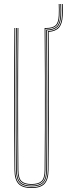

<svg xmlns="http://www.w3.org/2000/svg" viewBox="-20 -941 336 966"><path d="M138.5 5Q93.2 5 73.2 -16Q53.2 -37 52.8 -85Q51.8 -192.5 51.4 -284.6Q51 -376.8 51 -461Q51 -545.2 51.4 -628.2Q51.8 -711.2 52.5 -800H56.5Q55.8 -719.5 55.4 -625.5Q55 -531.5 55 -434.9Q55 -338.2 55.4 -248.5Q55.8 -158.8 56.5 -86.8Q57 -39.2 76 -19.1Q95 1 138.5 1Q182 1 201.1 -19.1Q220.2 -39.2 220.5 -86.8Q221.2 -156.8 221.6 -241Q222 -325.2 222.1 -417.1Q222.2 -509 221.9 -602.4Q221.5 -695.8 220.8 -784.2Q255.8 -786 272.6 -803.6Q289.5 -821.2 291.5 -861.2Q292 -871.2 292.1 -881.2Q292.2 -891.2 292.1 -901.2Q292 -911.2 291.5 -921H295.5Q296 -911.2 296.1 -901.2Q296.2 -891.2 296.1 -881.1Q296 -871 295.5 -861Q293.5 -821 276.8 -802.1Q260 -783.2 224.8 -780.5Q225.5 -668.8 225.9 -559Q226.2 -449.2 226 -332.9Q225.8 -216.5 224.2 -85Q223.8 -37 203.9 -16Q184 5 138.5 5ZM138.5 -3Q96.8 -3 78.9 -21.9Q61 -40.8 60.5 -86.5Q59.8 -158.2 59.4 -244.6Q59 -331 59 -425.2Q59 -519.5 59.4 -615Q59.8 -710.5 60.5 -800H64.5Q63.8 -719.5 63.4 -625.5Q63 -531.5 63 -434.9Q63 -338.2 63.4 -248.4Q63.8 -158.5 64.5 -86Q65 -41 82.5 -24Q100 -7 138.5 -7Q177.2 -7 194.8 -24Q212.2 -41 212.5 -86Q213.2 -157 213.6 -242.5Q214 -328 214 -421Q214 -514 213.6 -608.5Q213.2 -703 212.5 -792Q248.2 -792.2 264.9 -807.4Q281.5 -822.5 283.5 -861.5Q284.2 -876.2 284.2 -891.2Q284.2 -906.2 283.5 -921H287.5Q288.2 -906.2 288.2 -891.2Q288.2 -876.2 287.5 -861.5Q285.5 -821.8 268.6 -805.4Q251.8 -789 216.5 -788Q217.2 -707.8 217.6 -615.2Q218 -522.8 218 -428Q218 -333.2 217.6 -245.4Q217.2 -157.5 216.5 -86.5Q216.2 -40.8 198.2 -21.9Q180.2 -3 138.5 -3ZM138.5 -11Q102.5 -11 85.8 -26.4Q69 -41.8 68.5 -85.5Q67.8 -181.5 67.2 -301.8Q66.8 -422 67.1 -550.6Q67.5 -679.2 68.5 -800H72.5Q71.8 -719.5 71.4 -625.6Q71 -531.8 71 -435.2Q71 -338.8 71.4 -248.6Q71.8 -158.5 72.5 -85.2Q73 -43.5 88.8 -29.2Q104.5 -15 138.5 -15Q172.8 -15 188.5 -29.2Q204.2 -43.5 204.5 -85.2Q205.5 -181.2 205.9 -301.5Q206.2 -421.8 206 -550.4Q205.8 -679 204.5 -800H211.2Q243.8 -800 258.8 -812.9Q273.8 -825.8 275.5 -862Q276.2 -876.8 276.2 -891.6Q276.2 -906.5 275.5 -921H279.5Q280.2 -906 280.2 -891.2Q280.2 -876.5 279.5 -861.8Q277.8 -824 261.6 -810Q245.5 -796 211.2 -796H208.5Q209.2 -715.5 209.6 -622Q210 -528.5 210 -432.5Q210 -336.5 209.6 -247.2Q209.2 -158 208.5 -85.5Q208.2 -41.8 191.4 -26.4Q174.5 -11 138.5 -11Z"/></svg>

Font: Big Shoulders Inline Display Thin Thin
Style: Regular
Weight: 250
Version: Version 2.002